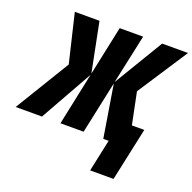

<svg xmlns="http://www.w3.org/2000/svg" viewBox="-225 -871 1249 1250"><g transform="rotate(20 400.0 -246.0)"><path d="M529.8 222.2 577.1 0H540L481 -362.8L403.8 0H243.2L319.8 -363.8L115.2 0H-66.9L163.1 -377.9L83 -713.9H253.9L321.8 -373L394 -713.9H556.2L482.9 -373L688 -713.9H867.2L640.1 -366.2L685.1 -146H771L691.9 222.2Z"/></g></svg>

Font: Open Sans Condensed ExtraBold
Style: Italic
Weight: 800
Width: 3
Italic angle: -12°
Designer: Monotype Design Team
Foundry: Monotype Imaging Inc.
Version: Version 3.003; ttfautohint (v1.8.4)